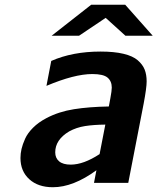

<svg xmlns="http://www.w3.org/2000/svg" viewBox="-20 -763 657 801"><path d="M617.2 -613.8H503.4L420.9 -688.5L309.6 -613.8H195.3L360.4 -743.2H502.4ZM399.4 -547.9Q456.1 -547.9 495.1 -538.6Q534.2 -529.3 554.7 -511.5Q575.2 -493.7 583.5 -472.7Q591.8 -451.7 591.8 -423.3Q591.8 -397 579.6 -332L515.1 0H372.1L382.3 -52.7Q285.2 18.1 200.7 18.1Q138.7 18.1 102.1 -15.4Q65.4 -48.8 65.4 -104Q65.4 -122.6 69.8 -141.6Q74.2 -160.6 84.7 -184.1Q95.2 -207.5 117.9 -230.2Q140.6 -252.9 173.3 -270Q225.1 -297.4 288.6 -307.4Q352.1 -317.4 434.1 -318.8L440.4 -353Q446.3 -384.3 446.3 -397.5Q446.3 -424.3 428.7 -439.2Q411.1 -454.1 365.2 -454.1Q290.5 -454.1 173.8 -404.8L193.8 -508.8Q282.7 -547.9 399.4 -547.9ZM395.5 -120.1 419.4 -243.2Q371.1 -242.7 335 -237.1Q298.8 -231.4 268.6 -214.8Q210.4 -180.2 210.4 -127.4Q210.4 -103.5 226.8 -89.8Q243.2 -76.2 274.9 -76.2Q328.6 -76.2 395.5 -120.1Z"/></svg>

Font: Aurulent Sans
Style: BoldItalic
Weight: 700
Italic angle: -11°
Version: Version 2007.05.04